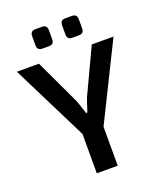

<svg xmlns="http://www.w3.org/2000/svg" viewBox="-158 -979 905 1079"><g transform="rotate(-20 294.5 -439.5)"><path d="M224 -763H184Q154 -763 154 -793V-848Q154 -879 184 -879H224Q254 -879 254 -848V-793Q254 -763 224 -763ZM403 -763H363Q333 -763 333 -793V-848Q333 -879 363 -879H403Q433 -879 433 -848V-793Q433 -763 403 -763ZM357 -233V0H232V-235L5 -690H137L263 -422Q270 -406 291 -339H299Q320 -406 327 -422L453 -690H583Z"/></g></svg>

Font: Exo 2.0 Semi Bold
Style: Regular
Weight: 600
Designer: Natanael Gama
Version: Version 1.001;PS 001.001;hotconv 1.0.70;makeotf.lib2.5.58329